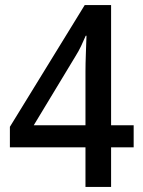

<svg xmlns="http://www.w3.org/2000/svg" viewBox="-20 -737 564 757"><path d="M317 0V-156H19V-237L314 -717H418V-243H507V-156H418V0ZM113 -243H317V-455Q317 -484 318.5 -525.5Q320 -567 321 -596H318Q309 -575 299.5 -555Q290 -535 278 -516Z"/></svg>

Font: Noto Sans Malayalam SemiCondensed Medium
Style: Regular
Weight: 500
Width: 4
Designer: Jelle Bosma - Monotype Design Team
Foundry: Monotype Imaging Inc.
Version: Version 2.104; ttfautohint (v1.8.4.7-5d5b)